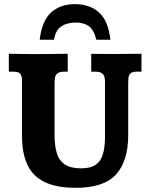

<svg xmlns="http://www.w3.org/2000/svg" viewBox="-20 -900 729 933"><path d="M347.7 12.7Q255.4 12.7 197.8 -14.9Q140.1 -42.5 113.5 -98.6Q86.9 -154.8 86.9 -240.7V-514.2Q86.9 -525.4 80.6 -538.6Q74.2 -551.8 43.9 -551.8H22.9V-638.7Q33.2 -638.7 56.4 -638.2Q79.6 -637.7 106 -637.5Q132.3 -637.2 150.4 -637.2Q188 -637.2 225.1 -637.7Q262.2 -638.2 309.1 -638.7V-551.8H293Q270 -551.8 259.8 -543.9Q249.5 -536.1 247.3 -523.7Q245.1 -511.2 245.1 -497.1V-242.7Q245.1 -190.9 256.3 -155Q267.6 -119.1 295.7 -100.6Q323.7 -82 374 -82Q419.9 -82 445.1 -99.4Q470.2 -116.7 480.2 -151.1Q490.2 -185.5 490.2 -236.3V-501Q490.2 -513.2 487.8 -524.9Q485.4 -536.6 475.1 -544.2Q464.8 -551.8 440.9 -551.8H423.3V-638.7Q432.1 -638.2 456.3 -637.9Q480.5 -637.7 508.1 -637.7Q535.6 -637.7 554.2 -637.7Q564.9 -637.7 583.5 -637.9Q602.1 -638.2 624.3 -638.4Q646.5 -638.7 667.5 -638.7V-551.8H644.5Q622.1 -551.8 613.5 -542.5Q605 -533.2 604 -520.3Q603 -507.3 603 -497.1V-244.1Q603 -117.7 544.2 -52.5Q485.4 12.7 347.7 12.7ZM343.3 -879.9Q416 -879.9 460.9 -839.8Q505.9 -799.8 516.6 -707H448.2Q436 -756.3 411.1 -773.4Q386.2 -790.5 347.2 -790.5Q307.6 -790.5 279.1 -772.7Q250.5 -754.9 242.2 -707H172.9Q184.1 -800.3 229 -840.1Q273.9 -879.9 343.3 -879.9Z"/></svg>

Font: Kameron
Style: Bold
Weight: 700
Designer: Vernon Adams
Foundry: Vernon Adams
Version: Version 1.100